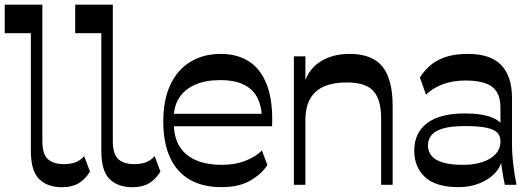

<svg xmlns="http://www.w3.org/2000/svg" viewBox="-30 -792 2279 823"><path d="M235.6 10.5Q173.2 10.5 137.7 -24.5Q102.3 -59.6 102.3 -144.4V-649.6H-9.7V-772H151.6V-186.1Q151.6 -132.4 174.5 -110.5Q197.4 -88.5 244.6 -88.5Q271.3 -88.5 292.6 -96Q313.9 -103.6 330.9 -122.8L355.7 -56.6Q335.4 -23.2 306.9 -6.3Q278.3 10.5 235.6 10.5Z M537.6 10.5Q475.2 10.5 439.7 -24.5Q404.3 -59.6 404.3 -144.4V-649.6H292.3V-772H453.6V-186.1Q453.6 -132.4 476.5 -110.5Q499.4 -88.5 546.6 -88.5Q573.3 -88.5 594.6 -96Q615.9 -103.6 632.9 -122.8L657.7 -56.6Q637.4 -23.2 608.9 -6.3Q580.3 10.5 537.6 10.5Z M919.9 10.2Q837.8 10.2 782 -22.7Q726.2 -55.7 698.1 -118.7Q669.9 -181.7 669.9 -271Q669.9 -364.6 700.5 -429.2Q731.1 -493.8 786.7 -527.4Q842.2 -561 916.8 -561Q986.7 -561 1037.4 -528.6Q1088.2 -496.1 1114.3 -427.6Q1140.4 -359.1 1136.3 -250.8H709.1V-304.1H1114.3L1093.4 -273.9Q1093.4 -329.2 1075.4 -368.3Q1057.4 -407.3 1017.8 -427.9Q978.1 -448.6 913.2 -448.6Q850 -448.6 805.6 -428.6Q761.1 -408.7 738 -372.7Q714.9 -336.7 714.9 -286.6V-264.6Q714.9 -176 768.4 -130.7Q822 -85.4 920.9 -85.4Q978.8 -85.4 1024.3 -103.8Q1069.9 -122.2 1092.4 -147.3L1116.1 -84.9Q1094.1 -48.7 1045.1 -19.2Q996.1 10.2 919.9 10.2Z M1603.7 0V-284.2Q1603.7 -364.8 1570.7 -401.7Q1537.7 -438.6 1456.4 -438.6Q1400.1 -438.6 1360.7 -422.2Q1321.3 -405.7 1300.2 -369.9Q1279.1 -334.1 1279.1 -275.6V0H1229.7V-550.5H1279.1V-399.8L1269.2 -419.4Q1287.1 -490.8 1340 -525.9Q1392.9 -561 1468.6 -561Q1565.5 -561 1609.3 -506.5Q1653.1 -452 1653.1 -337.8V0Z M2134 0Q2126.1 -35 2120.6 -75.3Q2115.1 -115.6 2115.1 -153.7V-331Q2115.1 -393.1 2079.3 -420Q2043.6 -446.9 1965.3 -446.9Q1908.7 -446.9 1864.8 -429.5Q1820.9 -412.1 1796.2 -385.9L1769.8 -459.4Q1785.9 -485.8 1811.2 -508.9Q1836.6 -532 1876.7 -546.5Q1916.8 -561 1975.6 -561Q2072.2 -561 2118.4 -513.2Q2164.6 -465.3 2164.6 -373.2V-179Q2164.6 -133.2 2170.1 -87.3Q2175.6 -41.4 2184 0ZM1936.2 10.2Q1837.7 10.2 1791.6 -33.1Q1745.6 -76.3 1745.6 -145.8Q1745.6 -222.6 1800.8 -264.2Q1856 -305.8 1962 -305.8Q2039 -305.8 2081.9 -287.1Q2124.8 -268.4 2127.9 -242L2123.8 -127.1Q2122.8 -85.7 2096.1 -54.8Q2069.4 -24 2027.3 -6.9Q1985.2 10.2 1936.2 10.2ZM1955.1 -85.4Q2001.6 -85.4 2037.3 -97.1Q2073.1 -108.7 2094.1 -131.4Q2115.1 -154.1 2115.1 -185.9Q2115.6 -209.2 2101.1 -223.8Q2086.6 -238.4 2052.9 -245Q2019.3 -251.6 1961.8 -251.6Q1905 -251.6 1870.4 -241.7Q1835.8 -231.8 1820.1 -213.4Q1804.3 -195 1804.3 -168.8Q1804.3 -144 1819.1 -125.1Q1833.8 -106.2 1867.2 -95.8Q1900.7 -85.4 1955.1 -85.4Z"/></svg>

Font: Savate ExtraLight
Style: Regular
Weight: 200
Designer: Max Esnée
Foundry: Plomb Type
Version: Version 2.000